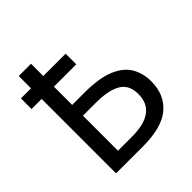

<svg xmlns="http://www.w3.org/2000/svg" viewBox="-191 -855 996 996"><g transform="rotate(-45 307.5 -357.0)"><path d="M187 -714V-624H351V-546H187V-412H277Q385 -412 448 -385.5Q511 -359 537.5 -313Q564 -267 564 -209Q564 -111 499 -55.5Q434 0 294 0H97V-546H23V-624H97V-714ZM285 -333H187V-76H289Q470 -76 470 -209Q470 -277 422 -305Q374 -333 285 -333Z"/></g></svg>

Font: Go Noto Kurrent-Regular
Style: Regular
Weight: 400
Designer: Monotype Design Team
Foundry: Monotype Imaging Inc.
Version: Version 2.012; ttfautohint (v1.8.4.7-5d5b)